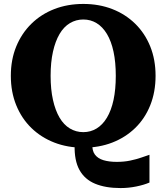

<svg xmlns="http://www.w3.org/2000/svg" viewBox="-20 -740 845 975"><path d="M359 -3 449 -10Q447 25 462 45Q477 65 505.5 73.5Q534 82 573 82Q610 82 641 75.5Q672 69 696.5 60.5Q721 52 739 46V187Q711 199 672 207Q633 215 592 215Q516 215 463 193Q410 171 383.5 123Q357 75 359 -3ZM403 10Q323 10 256 -16Q189 -42 139.5 -90Q90 -138 62.5 -205.5Q35 -273 35 -355Q35 -437 62.5 -504Q90 -571 139.5 -619.5Q189 -668 256 -694Q323 -720 403 -720Q483 -720 550 -694Q617 -668 666.5 -619.5Q716 -571 743 -504Q770 -437 770 -355Q770 -273 743 -205.5Q716 -138 666.5 -90Q617 -42 550 -16Q483 10 403 10ZM403 -69Q440 -69 470.5 -87.5Q501 -106 523 -142.5Q545 -179 556.5 -232.5Q568 -286 568 -355Q568 -424 556.5 -477.5Q545 -531 523 -567.5Q501 -604 470.5 -622.5Q440 -641 403 -641Q366 -641 335 -622.5Q304 -604 282.5 -567.5Q261 -531 249 -477.5Q237 -424 237 -355Q237 -286 249 -232.5Q261 -179 282.5 -142.5Q304 -106 335 -87.5Q366 -69 403 -69Z"/></svg>

Font: Roboto Serif 36pt
Style: Bold
Weight: 700
Version: Version 1.008